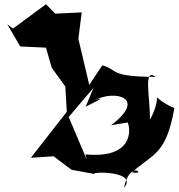

<svg xmlns="http://www.w3.org/2000/svg" viewBox="-20 -810 850 914"><path d="M15 -694 76 -589 199 -583 226 -488 291 -398 298 -278 127 -59 235 -66 320 -2 428 18C419 6 639 5 570 84C600 -55 681 28 609 10C709 -80 770 -71 810 -295C667 -359 771 -385 694 -240C695 -347 660 -490 721 -444C495 -445 546 -477 467 -499L405 -406L353 -625L369 -751L243 -745L199 -790L42 -674ZM588 -227C603 -192 614 -54 387 -75L393 -50L307 -253L425 -392L388 -302C424 -321 496 -354 434 -334C523 -382 684 -347 509 -214Z"/></svg>

Font: Asimov Silicon
Style: Regular
Weight: 400
Designer: Google
Version: Version 2.000980; 2014